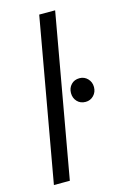

<svg xmlns="http://www.w3.org/2000/svg" viewBox="-112 -765 516 815"><g transform="rotate(-15 146.0 -357.5)"><path d="M20 0 147 -715H217L90 0ZM242 -306Q219 -306 205 -321Q191 -336 191 -358Q191 -380 205 -395Q219 -410 242 -410Q263 -410 277.5 -395Q292 -380 292 -358Q292 -336 277.5 -321Q263 -306 242 -306Z"/></g></svg>

Font: DM Sans 28pt Light
Style: Italic
Weight: 300
Italic angle: -10°
Version: Version 4.004;gftools[0.9.30]